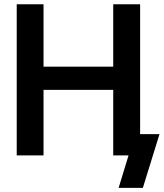

<svg xmlns="http://www.w3.org/2000/svg" viewBox="-20 -748 788 924"><path d="M60.5 0V-727.5H189.5V-427.2H524.9V-727.5H654.3V0H524.9V-315.4H189.5V0ZM550.8 156.2 598.6 0H562V-102.5H747.6L667.5 156.2Z"/></svg>

Font: Inter Display SemiBold
Style: Regular
Weight: 600
Designer: Rasmus Andersson
Foundry: rsms
Version: Version 4.001;git-9221beed3